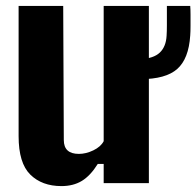

<svg xmlns="http://www.w3.org/2000/svg" viewBox="-20 -620 665 650"><path d="M188 10Q122 10 82.5 -29Q43 -68 43 -159V-600H194L196 -146Q196 -99 247 -99Q271 -99 296 -111Q321 -123 331 -142V-600H484V0H331V-65H311Q286 -25 257 -7.5Q228 10 188 10ZM455 -352Q444 -352 431.5 -352.5Q419 -353 409 -354V-421Q421 -420 432.5 -419.5Q444 -419 456 -420Q500 -422 521 -442Q542 -462 544 -499Q545 -514 545 -534Q545 -554 545 -572.5Q545 -591 545 -600H624Q625 -589 625 -570Q625 -551 625 -532Q625 -513 624 -500Q619 -421 580 -386.5Q541 -352 455 -352Z"/></svg>

Font: Big Shoulders Text Black
Style: Regular
Weight: 900
Designer: Patric King
Foundry: XO Type Co
Version: Version 1.000; ttfautohint (v1.8.2)